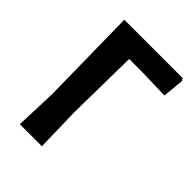

<svg xmlns="http://www.w3.org/2000/svg" viewBox="-189 -740 837 837"><g transform="rotate(45 229.5 -322.0)"><path d="M441 -644 449 -633 439 -534 300 -538H218L213 -204L218 0H82L89 -192L82 -644Z"/></g></svg>

Font: Alegreya Sans SC
Style: Bold
Weight: 700
Designer: Juan Pablo del Peral
Foundry: Huerta Tipografica
Version: Version 2.007